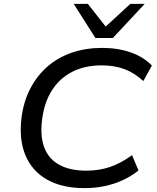

<svg xmlns="http://www.w3.org/2000/svg" viewBox="-20 -961 807 990"><path d="M416 9Q301 9 223.5 -34.5Q146 -78 111.5 -159.5Q77 -241 91 -355Q102 -439 136.5 -505Q171 -571 225 -618Q279 -665 350.5 -689.5Q422 -714 507 -714Q589 -714 655 -690.5Q721 -667 763 -623L719 -543Q674 -585 622 -604.5Q570 -624 504 -624Q418 -624 353 -591Q288 -558 248 -495.5Q208 -433 197 -344Q186 -258 209 -199Q232 -140 287 -110.5Q342 -81 425 -81Q491 -81 547 -100Q603 -119 661 -161L694 -82Q658 -53 614 -32.5Q570 -12 520 -1.5Q470 9 416 9ZM472 -765 360 -941H433L525 -824L652 -941H726L562 -765Z"/></svg>

Font: Nunito Sans 10pt SemiExpanded Medium
Style: Italic
Weight: 500
Width: 6
Italic angle: -9°
Designer: Vernon Adams
Foundry: Vernon Adams
Version: Version 3.101;gftools[0.9.27]